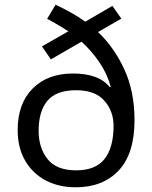

<svg xmlns="http://www.w3.org/2000/svg" viewBox="-20 -785 645 815"><path d="M216 -765Q248 -750 280.5 -732Q313 -714 342 -693L457 -760L495 -706L396 -649Q464 -585 507.5 -491Q551 -397 551 -275Q551 -133 484 -61.5Q417 10 301 10Q229 10 173.5 -19.5Q118 -49 86.5 -103.5Q55 -158 55 -233Q55 -345 118.5 -409Q182 -473 290 -473Q343 -473 382.5 -459Q422 -445 446 -415L450 -417Q434 -474 401 -522Q368 -570 326 -608L196 -533L158 -588L270 -652Q249 -666 226 -679.5Q203 -693 180 -705ZM303 -402Q219 -402 181.5 -357.5Q144 -313 144 -230Q144 -157 182 -109.5Q220 -62 303 -62Q386 -62 424 -110.5Q462 -159 462 -251Q462 -313 423 -357.5Q384 -402 303 -402Z"/></svg>

Font: Noto Sans Tagbanwa
Style: Regular
Weight: 400
Designer: Monotype Design Team
Foundry: Monotype Imaging Inc.
Version: Version 2.001; ttfautohint (v1.8.4.7-5d5b)